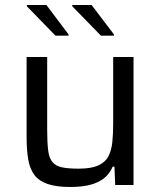

<svg xmlns="http://www.w3.org/2000/svg" viewBox="-20 -737 639 765"><path d="M260 8Q204 8 169.5 -4Q135 -16 117 -40Q99 -64 92.5 -101.5Q86 -139 86 -191V-510H168V-219Q168 -168 172 -137Q176 -106 189.5 -90.5Q203 -75 228 -70Q253 -65 293 -65Q343 -65 371 -77.5Q399 -90 411.5 -113.5Q424 -137 427.5 -170.5Q431 -204 431 -247V-510H512V0H439L436 -73H429Q419 -49 399.5 -31Q380 -13 346 -2.5Q312 8 260 8ZM434 -595H382L268 -712V-717H345L434 -600ZM253 -595H201L87 -712V-717H165L253 -600Z"/></svg>

Font: Saira Thin
Style: Regular
Weight: 400
Version: Version 1.101